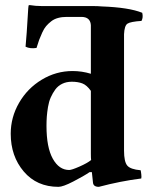

<svg xmlns="http://www.w3.org/2000/svg" viewBox="-20 -722 601 752"><path d="M336.9 -95.2Q335.9 -103 335.9 -119.1V-366.2Q319.8 -388.7 302.5 -395.3Q285.2 -401.9 261.2 -401.9Q240.2 -401.9 223.6 -393.8Q207 -385.7 196.5 -371.3Q186 -356.9 178.7 -340.3Q171.4 -323.7 168 -303Q164.6 -282.2 163.3 -265.1Q162.1 -248 162.1 -229Q162.1 -144.5 186.8 -100.3Q211.4 -56.2 251 -56.2Q260.7 -56.2 291.3 -69.6Q321.8 -83 336.9 -95.2ZM335.9 -433.1V-623Q334.5 -647.5 314 -653.8Q306.2 -655.8 299.8 -655.8H241.2Q222.7 -655.8 207.3 -651.6Q191.9 -647.5 180.4 -638.4Q168.9 -629.4 160.6 -619.6Q152.3 -609.9 145.3 -594.2Q138.2 -578.6 133.5 -566.2Q128.9 -553.7 123 -534.2Q97.7 -530.3 80.1 -539.1Q82 -556.6 84.7 -595.5Q87.4 -634.3 89.1 -665.3Q90.8 -696.3 91.8 -699.2Q91.8 -702.1 96.2 -702.1Q119.1 -698.2 145 -698.2H348.1Q362.3 -698.2 378.9 -696.8Q485.4 -692.9 537.1 -671.9Q541.5 -653.3 534.2 -640.1Q490.7 -637.2 479 -629.2Q467.3 -621.1 465.8 -587.9V-131.8Q465.8 -88.9 478.3 -73.7Q490.7 -58.6 530.8 -55.2Q532.2 -50.3 533.4 -39.1Q534.7 -27.8 533.2 -22.9Q452.1 -12.7 367.2 9.8Q345.7 9.8 344.2 -6.8Q341.8 -24.9 339.8 -47.9H331.1Q307.1 -31.7 266.8 -11Q226.6 9.8 209 9.8Q124 9.8 73 -50.3Q22 -110.4 22 -198.2Q22 -262.7 54.7 -319.3Q87.4 -376 143.6 -409.9Q199.7 -443.8 264.2 -443.8Q300.8 -443.8 335.9 -433.1Z"/></svg>

Font: Common Serif
Style: Bold
Weight: 700
Designer: Philipp H. Poll, Khaled Hosny
Foundry: Stefan Peev, Context Ltd.
Version: Version 1.026